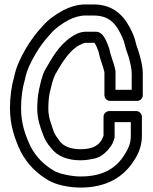

<svg xmlns="http://www.w3.org/2000/svg" viewBox="-20 -751 689 866"><path d="M574 -346 501 -346V-428C501 -429.6 500.8 -431.7 500.5 -432.9C492.6 -472.3 478.5 -499.2 473.7 -528.1C473.4 -529.8 472.7 -532 472.2 -533.3C462.5 -557.7 448.9 -608 412 -608H368C337 -608 313.1 -591.8 301.1 -583.8C246.1 -547.1 213.5 -488.4 184.3 -437.4C168.8 -410.3 162.5 -374.5 155.6 -344.3C150.3 -318.1 148 -290.6 148 -262C148 -214.3 161 -179.2 172.3 -148.9C181 -121.6 194.6 -101.7 209.4 -84.4C239.2 -44.3 287.9 -28 344 -28C367.5 -28 388.7 -32.2 404.9 -35.5C439.5 -42.4 465.4 -70.9 480.4 -92.1C490.4 -106.2 492.9 -118.9 495.2 -124.7C496.4 -127.6 497 -131.3 497 -134V-200H570V-138C570 -102.1 557.3 -78.3 541.7 -53.2C504.4 7.2 444.1 45 344 45C301 45 247.5 32.7 225.4 20.3C178.6 -7 143.7 -41.6 118.4 -89.2C94.6 -139.9 75 -192.7 75 -262C75 -311.9 80.9 -353.1 92 -390.9C92.2 -391.6 92.4 -392.6 92.5 -393.1C100.9 -435.3 118.4 -469.2 138.2 -504.2C157.8 -538.7 182.6 -571.4 209.6 -600.2C231.6 -625.4 259.3 -644.3 289.6 -660.8C311.7 -671.8 338.1 -681 365 -681H402C475.2 -681 504.1 -642.2 530.3 -585.5C537.5 -569.9 540.7 -560.3 544.5 -543.9C549 -522.7 556.7 -507.2 559.9 -495.4C566.6 -470.7 574 -443.9 574 -419ZM344 -78C296.4 -78 265 -92.6 249.3 -114.5C237.5 -131.1 226.3 -143.6 219.9 -164.4C209.5 -198 198 -221.3 198 -262C198 -287.5 200.1 -311.6 204.4 -333.7C211 -362 218 -390.8 228.3 -413.6C257.2 -464.3 286 -513 328.1 -541.7C343.9 -550.6 356.5 -558 368 -558H405.4L406.6 -557.1C414.4 -544.8 418.6 -534.1 424.8 -517.3C431.4 -481.2 444.6 -455.4 451 -425.5V-321C451 -308.5 461.8 -296 476 -296L599 -296C612.6 -296 624 -307.4 624 -321V-419C624 -453.1 614.7 -484.3 608.1 -508.6C603.3 -526.3 595.8 -542.7 593.4 -554.3C588.7 -574.6 584.1 -588.4 575.7 -606.5C547 -668.7 501.1 -731 402 -731H365C326.4 -731 292.9 -718.4 266.4 -705.2C232 -686.4 200.7 -665.7 172.4 -633.7C144.3 -603.5 116.4 -567 94.8 -528.8C74.5 -493.2 53.9 -453.9 43.7 -404C31.5 -361.6 25 -315.4 25 -262C25 -182.4 48.4 -120.3 73.4 -67.4C73.5 -67.1 73.7 -66.6 73.9 -66.3C104.2 -9.1 146.4 32.1 200.6 63.7C235.9 83.6 293 95 344 95C457.9 95 536.9 49 584 -26.4C603 -54.4 620 -91.5 620 -138V-225C620 -235.7 610.1 -250 595 -250H472C461.3 -250 447 -240.1 447 -225V-138.5C431.7 -94.8 398 -78 344 -78Z"/></svg>

Font: Tape
Style: Regular
Weight: 500
Foundry: Cannot Into Space Fonts
Version: Version 0.97